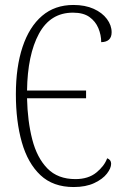

<svg xmlns="http://www.w3.org/2000/svg" viewBox="-20 -744 500 774"><path d="M277 10Q194 10 143 -38Q92 -86 68 -170.5Q44 -255 44 -364Q44 -474 71 -555Q98 -636 149.5 -680Q201 -724 276 -724Q323 -724 357.5 -708.5Q392 -693 411 -667.5Q430 -642 430 -614Q430 -575 388 -574Q388 -603 376.5 -630.5Q365 -658 340.5 -675.5Q316 -693 274 -693Q183 -693 137 -608Q91 -523 89 -379H327V-348H89Q91 -256 110 -182Q129 -108 171 -65Q213 -22 284 -22Q336 -22 368.5 -48.5Q401 -75 412 -106Q428 -100 428 -84Q428 -66 411 -44Q394 -22 360 -6Q326 10 277 10Z"/></svg>

Font: Noto Serif ExtraCondensed ExtraLight
Style: Regular
Weight: 200
Width: 2
Designer: Monotype Design Team
Foundry: Monotype Imaging Inc.
Version: Version 2.015